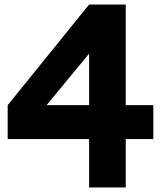

<svg xmlns="http://www.w3.org/2000/svg" viewBox="-20 -829 717 849"><path d="M658 -364V-214H536V0H374V-214H14V-364L374 -809H536V-364ZM186 -364H374V-592Z"/></svg>

Font: Neutral Face
Style: Bold
Weight: 700
Designer: Vadym Aksieiev
Version: Version 1.039;Fontself Maker 3.5.7